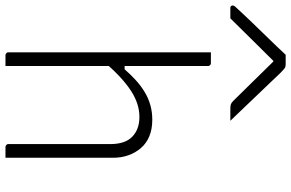

<svg xmlns="http://www.w3.org/2000/svg" viewBox="-262 -862 1063 701"><g transform="rotate(90 269.5 -511.5)"><path d="M121 0Q118 0 115.5 -1.5Q113 -3 111.5 -5Q110 -7 110 -11Q110 -91 110 -170.5Q110 -250 110 -330.5Q110 -411 110 -491Q110 -571 110 -650Q110 -686 110 -712Q110 -738 110 -750Q117 -750 123.5 -750Q130 -750 136.5 -750Q143 -750 149 -750Q153 -750 155 -748.5Q157 -747 158.5 -745Q160 -743 160 -739Q160 -647 160 -554.5Q160 -462 160 -369.5Q160 -277 160 -184.5Q160 -92 160 0Q154 0 147.5 0Q141 0 134.5 0Q128 0 121 0ZM147 -363V-435H172Q192 -458 212.5 -476.5Q233 -495 255.5 -508.5Q278 -522 303 -529Q328 -536 356 -536Q391 -536 417 -525Q443 -514 460 -494Q477 -474 486 -448.5Q495 -423 495 -393Q495 -345 495 -297Q495 -249 495 -201.5Q495 -154 495 -106Q495 -79 495 -52.5Q495 -26 495 0Q485 0 475.5 0Q466 0 456 0Q453 0 450.5 -1.5Q448 -3 446.5 -5Q445 -7 445 -11Q445 -73 445 -135Q445 -197 445 -259Q445 -321 445 -383Q445 -437 418 -463Q391 -489 346 -489Q322 -489 298.5 -481.5Q275 -474 251 -458.5Q227 -443 201.5 -419.5Q176 -396 147 -363ZM119 -1023Q128 -1023 137 -1023Q146 -1023 155 -1023Q163 -1023 168.5 -1019Q174 -1015 188 -1001Q196 -992 216 -971.5Q236 -951 261.5 -924Q287 -897 313 -870Q339 -843 360 -821Q348 -821 338 -821Q328 -821 316 -821Q305 -821 299.5 -823Q294 -825 287 -832Q271 -848 227 -893Q183 -938 123 -999L164 -978H121L162 -999Q101 -938 59.5 -895.5Q18 -853 -14 -821H-51Q-55 -821 -57 -822Q-59 -823 -60 -825.5Q-61 -828 -61 -830Q-61 -834 -57 -838.5Q-53 -843 -39 -858Q-26 -872 -4.5 -894.5Q17 -917 41.5 -942Q66 -967 87 -989Q108 -1011 119 -1023Z"/></g></svg>

Font: Recursive Sans Linear Light
Style: Regular
Weight: 300
Version: Version 1.085